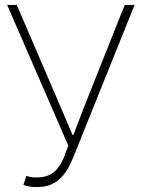

<svg xmlns="http://www.w3.org/2000/svg" viewBox="-20 -746 572 779"><path d="M131 13C207 13 247 -32 277 -107L526 -726H486L324 -319L278 -199H274L223 -319L48 -726H9L257 -155L238 -104C213 -50 185 -26 126 -26C111 -26 98 -28 87 -33L75 4C94 11 107 13 131 13Z"/></svg>

Font: Noto Sans Japanese Thin
Style: Regular
Weight: 100
Designer: Ryoko NISHIZUKA (kana & ideographs); Paul D. Hunt (Latin, Greek & Cyrillic); Wenlong ZHANG (bopomofo); Sandoll Communica
Foundry: Adobe Systems Incorporated
Version: Version 1.000;PS 1;hotconv 1.0.78;makeotf.lib2.5.61930